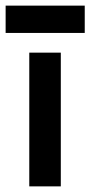

<svg xmlns="http://www.w3.org/2000/svg" viewBox="-35 -662 321 682"><path d="M-15 -642V-545H266V-642ZM69 -475V0H181V-475Z"/></svg>

Font: Mint Spirit No2
Style: Bold
Weight: 700
Designer: HARENDAL Hirwen
Foundry: Arkandis Digital Foundry.
Version: Version 1.004;FFEdit